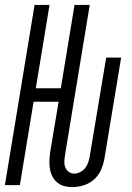

<svg xmlns="http://www.w3.org/2000/svg" viewBox="-20 -755 540 783"><path d="M275 8Q258 8 242.5 4Q227 0 214.5 -10Q202 -20 194.5 -34Q187 -48 184 -64Q181 -80 181.5 -97Q182 -114 184 -131L219 -340H117L61 0H0L121 -735H182L126 -395H228L284 -735H346L245 -122Q243 -109 242.5 -96Q242 -83 246.5 -72Q251 -61 260.5 -54Q270 -47 283 -47Q295 -47 307.5 -53.5Q320 -60 328 -70.5Q336 -81 340 -93.5Q344 -106 346 -118L413 -520H474L406 -109Q402 -86 392.5 -63.5Q383 -41 364.5 -24Q346 -7 322 0.5Q298 8 275 8Z"/></svg>

Font: Iosevka SS18 Light
Style: Italic
Weight: 300
Italic angle: -9°
Monospace: yes
Designer: Belleve Invis
Foundry: Belleve Invis
Version: Version 25.1.1; ttfautohint (v1.8.4)